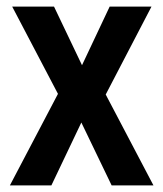

<svg xmlns="http://www.w3.org/2000/svg" viewBox="-20 -563 496 583"><path d="M156 -278 17 -543H144L229 -365L313 -543H440L301 -276L446 0H319L227 -191L136 0H10Z"/></svg>

Font: Noto Sans Devanagari Condensed SemiBold
Style: Regular
Weight: 600
Width: 3
Designer: Jelle Bosma - Monotype Design Team
Foundry: Monotype Imaging Inc.
Version: Version 2.004; ttfautohint (v1.8.4.7-5d5b)